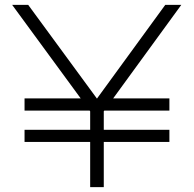

<svg xmlns="http://www.w3.org/2000/svg" viewBox="-20 -770 797 790"><path d="M81 -365H341L379 -335L418 -365H677V-315H81ZM81 -236H677V-186H81ZM351 0V-350H407V0ZM30 -750H96L407 -326H351L660 -750H726L396 -297H362Z"/></svg>

Font: Unbounded ExtraLight
Style: Regular
Weight: 250
Designer: Luke Prowse, Jean-Baptiste Morizot, Fátima Lázaro, Florian Runge
Foundry: NaN
Version: Version 1.701;gftools[0.9.28.dev5+ged2979d]